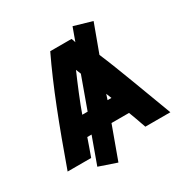

<svg xmlns="http://www.w3.org/2000/svg" viewBox="-202 -952 1200 1243"><g transform="rotate(-30 398.0 -330.5)"><path d="M511 -787 646 -748 569 -539C631 -394 706 -185 781 12H594C572 -50 561 -83 547 -118H416L327 126L195 81L267 -118H235C217 -69 205 -29 189 12H13C116 -277 207 -515 305 -719H464C467 -713 472 -700 475 -688ZM279 -259H319L404 -494C400 -504 394 -519 389 -531C356 -456 302 -326 279 -259ZM468 -259H497C489 -279 487 -285 481 -299Z"/></g></svg>

Font: Repo Black
Style: Regular
Weight: 900
Designer: Stefan Peev
Foundry: Context Ltd
Version: Version 1.502